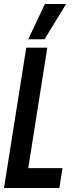

<svg xmlns="http://www.w3.org/2000/svg" viewBox="-26 -938 371 958"><path d="M-6 0 105 -700H210L115 -99H286L270 0ZM115 -742 198 -918H304L196 -742Z"/></svg>

Font: Georama Condensed SemiBold
Style: Italic
Weight: 600
Width: 3
Italic angle: -9°
Designer: Jean-Baptiste Levee
Foundry: Production Type
Version: Version 1.000